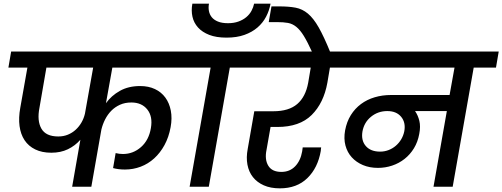

<svg xmlns="http://www.w3.org/2000/svg" viewBox="-20 -1022 2750 1051"><path d="M299 -275Q328 -275 352 -285Q376 -295 394.5 -312Q413 -329 426 -351.5Q439 -374 445 -400L490 -652H234L196 -432Q182 -361 206.5 -318Q231 -275 299 -275ZM41 -740H1074L1058 -652H595L560 -457Q589 -498 636 -524.5Q683 -551 747 -551Q793 -551 828 -534.5Q863 -518 885 -488Q907 -458 915 -416.5Q923 -375 914 -326Q904 -271 880.5 -228Q857 -185 824 -155Q791 -125 750 -109.5Q709 -94 664 -94Q628 -94 599 -102L613 -184Q633 -179 653 -179Q709 -179 752 -217Q795 -255 806 -321Q817 -384 786.5 -422.5Q756 -461 699 -461Q664 -461 636.5 -448.5Q609 -436 589 -415.5Q569 -395 555.5 -368.5Q542 -342 535 -313L480 0H375L420 -257Q391 -224 351.5 -205Q312 -186 261 -186Q210 -186 173 -204Q136 -222 114.5 -254.5Q93 -287 87 -332Q81 -377 91 -432L130 -652H26Z M1220 -816Q1164 -816 1125.5 -831Q1087 -846 1064 -871.5Q1041 -897 1033.5 -930.5Q1026 -964 1033 -1002H1124Q1120 -982 1123.5 -962.5Q1127 -943 1139 -928Q1151 -913 1173 -904Q1195 -895 1228 -895Q1260 -895 1285 -904Q1310 -913 1328 -928Q1346 -943 1356.5 -962.5Q1367 -982 1371 -1002H1461Q1454 -964 1436.5 -930.5Q1419 -897 1389.5 -871.5Q1360 -846 1318 -831Q1276 -816 1220 -816ZM1133 -652H1011L1026 -740H1375L1359 -652H1238L1123 0H1018Z M1329 -740H1911L1895 -652H1786L1772 -569Q1752 -458 1686 -392.5Q1620 -327 1498 -327H1461L1439 -202Q1428 -149 1448.5 -115Q1469 -81 1520 -81Q1566 -81 1595.5 -111.5Q1625 -142 1634 -193L1637 -215H1738Q1737 -209 1736.5 -204Q1736 -199 1736 -196Q1720 -103 1662.5 -47Q1605 9 1512 9Q1461 9 1424 -7.5Q1387 -24 1364.5 -52.5Q1342 -81 1334.5 -120.5Q1327 -160 1336 -207L1372 -413H1476Q1561 -413 1607 -452.5Q1653 -492 1667 -569L1681 -652H1314Z M1689 -736Q1663 -793 1643 -825.5Q1623 -858 1602 -875Q1581 -892 1556.5 -896.5Q1532 -901 1496 -901H1451L1466 -987H1509Q1561 -987 1598 -980Q1635 -973 1665.5 -947.5Q1696 -922 1724.5 -872Q1753 -822 1788 -736H1689Z M2061 -192Q2085 -192 2107 -200.5Q2129 -209 2146.5 -224Q2164 -239 2176 -259Q2188 -279 2193 -303Q2202 -351 2176 -382.5Q2150 -414 2100 -414Q2049 -414 2011 -383Q1973 -352 1964 -302Q1956 -253 1982.5 -222.5Q2009 -192 2061 -192ZM1863 -740H2710L2695 -652H2573L2458 0H2353L2426 -414H2252Q2268 -391 2275.5 -360.5Q2283 -330 2275 -289Q2267 -245 2246 -210.5Q2225 -176 2194.5 -152Q2164 -128 2126.5 -115.5Q2089 -103 2049 -103Q2003 -103 1966.5 -118.5Q1930 -134 1905.5 -161Q1881 -188 1871 -225.5Q1861 -263 1869 -308Q1878 -356 1900.5 -392Q1923 -428 1956 -452.5Q1989 -477 2031 -489.5Q2073 -502 2121 -502H2441L2468 -652H1848Z"/></svg>

Font: SVN-Poppins Medium
Style: Italic
Weight: 500
Italic angle: -10°
Designer: Ninad Kale (Devanagari), Jonny Pinhorn (Latin)
Foundry: Indian Type Foundry
Version: Version 3.002 2017; ttfautohint (v1.8.3)